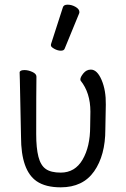

<svg xmlns="http://www.w3.org/2000/svg" viewBox="-20 -784 540 822"><path d="M240 18Q175 18 137 -8Q70 -54 70 -198Q66 -413 65 -440L64 -474Q65 -484 85 -484Q101 -484 118.5 -476Q136 -468 136 -456Q135 -401 135 -210Q135 -150 144.5 -113Q154 -76 176 -60.5Q198 -45 240 -45Q301 -45 333.5 -100.5Q366 -156 366 -242L367 -306Q367 -387 325 -439L324 -444Q324 -454 337 -470Q350 -486 369 -486Q396 -486 415 -441.5Q434 -397 433 -336Q432 -278 431 -230Q431 -119 383 -50.5Q335 18 240 18ZM257 -576Q254 -567 240.5 -567Q227 -567 212.5 -575Q198 -583 198 -589.5Q198 -596 199 -597L249 -752Q252 -764 269.5 -764Q287 -764 303.5 -754.5Q320 -745 320 -732Q320 -729 319 -727Z"/></svg>

Font: LXGW WenKai Mono Lite
Style: Regular
Weight: 400
Monospace: yes
Designer: LXGW / Fontworks Inc.
Foundry: LXGW / Fontworks Inc.
Version: Version 1.520; June 14, 2025